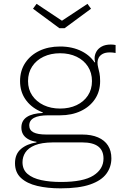

<svg xmlns="http://www.w3.org/2000/svg" viewBox="-20 -786 663 1024"><path d="M324.5 -635.5H297L156 -739.5L175 -765.5L310.5 -675.5L446.5 -765.5L465.5 -739.5ZM303 218.5Q233.5 218.5 178.5 205.5Q123.5 192.5 91.8 163Q60 133.5 60 84.5Q60 35.5 91.8 8.5Q123.5 -18.5 174.5 -26.5V-33.5L262 -26.5Q202 -26 166.5 -11.5Q131 3 115.5 26.8Q100 50.5 100 79Q100 118.5 126.8 141.5Q153.5 164.5 199.8 174.5Q246 184.5 305 184.5Q424 184.5 478 150.2Q532 116 532 59.5Q532 -26.5 418.5 -26.5H214Q156.5 -26.5 125.2 -47Q94 -67.5 94 -106Q94 -142.5 123.2 -162Q152.5 -181.5 208 -183.5V-194.5L300.5 -171H237Q187 -171 161.5 -157.5Q136 -144 136 -117Q136 -92 158.5 -80.2Q181 -68.5 227 -68.5H418Q468 -68.5 503 -53.2Q538 -38 556 -9.8Q574 18.5 574 58.5Q574 104.5 547.2 140.8Q520.5 177 461 197.8Q401.5 218.5 303 218.5ZM300.5 -171Q239 -171 190.8 -193.8Q142.5 -216.5 114.8 -257.5Q87 -298.5 87 -353.5Q87 -409 114.5 -450.5Q142 -492 190 -515Q238 -538 300.5 -538Q366 -538 416.2 -512.5Q466.5 -487 491.5 -441.5Q503 -423 508.5 -401Q514 -379 514 -353.5Q514 -298.5 486.5 -257.5Q459 -216.5 410.8 -193.8Q362.5 -171 300.5 -171ZM300.5 -207Q350 -207 388.5 -225.2Q427 -243.5 448.8 -276.5Q470.5 -309.5 470.5 -353.5Q470.5 -398 448.8 -431.5Q427 -465 388.5 -483.5Q350 -502 300.5 -502Q251 -502 212.2 -483.5Q173.5 -465 151.5 -431.5Q129.5 -398 129.5 -353.5Q129.5 -309.5 152 -276.5Q174.5 -243.5 213 -225.2Q251.5 -207 300.5 -207ZM514 -353.5 495 -412 475 -449.5 487.5 -454.5Q486 -459.5 485.2 -464.8Q484.5 -470 484.5 -475Q484.5 -493.5 494 -510.5Q503.5 -527.5 522.8 -538Q542 -548.5 571.5 -548.5Q578.5 -548.5 584.2 -547.8Q590 -547 596.5 -546V-503.5Q588 -505 581 -505.8Q574 -506.5 566.5 -506.5Q541.5 -506.5 527 -498.2Q512.5 -490 506.2 -477.8Q500 -465.5 500 -453Q500 -439.5 503.5 -426.5Q507 -413.5 510.5 -396.2Q514 -379 514 -353.5Z"/></svg>

Font: Hepta Slab Light
Style: Regular
Weight: 300
Designer: Michael LaGattuta
Foundry: Michael LaGattuta
Version: Version 1.102